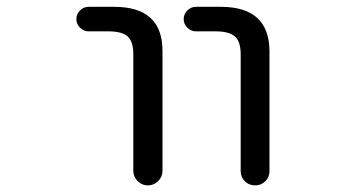

<svg xmlns="http://www.w3.org/2000/svg" viewBox="-20 -567 1040 566"><path d="M241.2 -474.6Q226.6 -474.6 215.8 -485.4Q205.1 -496.1 205.1 -510.7Q205.1 -525.4 215.8 -536.1Q226.6 -546.9 241.2 -546.9H316.4Q459 -546.9 459 -417V-63.5Q459 -45.9 446.3 -33.2Q433.6 -20.5 416 -20.5Q398.4 -20.5 385.7 -33.2Q373 -45.9 373 -63.5V-407.2Q373 -444.3 356.4 -459.5Q339.8 -474.6 298.8 -474.6ZM557.6 -474.6Q543 -474.6 532.2 -485.4Q521.5 -496.1 521.5 -510.7Q521.5 -525.4 532.2 -536.1Q543 -546.9 557.6 -546.9H630.9Q773.4 -546.9 774.4 -417V-62.5Q774.4 -44.9 762.2 -32.7Q750 -20.5 731.9 -20.5Q713.9 -20.5 701.7 -32.7Q689.5 -44.9 689.5 -62.5V-407.2Q689.5 -444.3 672.4 -459.5Q655.3 -474.6 615.2 -474.6Z"/></svg>

Font: Rounded Mgen+ 1m regular
Style: Regular
Weight: 400
Designer: [Source Han Sans]
Ryoko NISHIZUKA  (kana & ideographs); Paul D. Hunt (Latin, Greek & Cyrillic); Wenlong ZHANG  (bopomofo
Version: Version 1.059.20150602